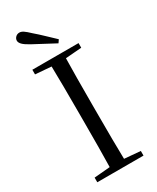

<svg xmlns="http://www.w3.org/2000/svg" viewBox="-236 -1010 878 1076"><g transform="rotate(-30 202.5 -472.5)"><path d="M267 -802 254 -783Q219 -802 184.5 -820Q150 -838 115 -857Q84 -874 71.5 -887Q59 -900 59 -912Q59 -925 69 -935Q79 -945 94 -945Q106 -945 119.5 -936Q133 -927 156 -905Q183 -882 210.5 -855.5Q238 -829 267 -802ZM53 0V-30L191 -42H212L352 -30V0ZM155 0Q157 -84 157.5 -168Q158 -252 158 -337V-391Q158 -476 157.5 -560.5Q157 -645 155 -728H249Q247 -645 246.5 -560.5Q246 -476 246 -391V-337Q246 -252 246.5 -168Q247 -84 249 0ZM53 -698V-728H352V-698L212 -687H191Z"/></g></svg>

Font: Noto Serif JP
Style: Regular
Weight: 400
Designer: Ryoko NISHIZUKA  (kana & ideographs); Frank Grießhammer (Latin, Greek & Cyrillic); Wenlong ZHANG  (bopomofo); Sandoll Co
Foundry: Adobe
Version: Version 2.003-H1;hotconv 1.1.1;makeotfexe 2.6.0